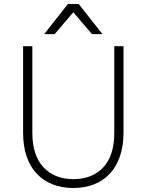

<svg xmlns="http://www.w3.org/2000/svg" viewBox="-20 -930 730 956"><path d="M345 6Q288 6 242 -12Q196 -30 163 -65Q130 -100 112.5 -151.5Q95 -203 95 -270V-700H141V-270Q141 -156 196.5 -97Q252 -38 345 -38Q439 -38 494 -96.5Q549 -155 549 -270V-700H595V-270Q595 -204 577.5 -152.5Q560 -101 527 -65.5Q494 -30 448 -12Q402 6 345 6ZM345 -869 252 -760H200L318 -910H372L490 -760H438Z"/></svg>

Font: PT Root UI Web Light
Style: Regular
Weight: 300
Designer: Vitaly Kuzmin
Foundry: ParaType Ltd.
Version: Version 1.000W